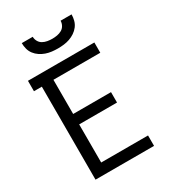

<svg xmlns="http://www.w3.org/2000/svg" viewBox="-226 -1068 1052 1182"><g transform="rotate(-30 300.0 -477.5)"><path d="M96 0V-661H40V-735H512V-662H179V-419H448V-345H179V-74H512V0ZM300 -815Q279 -815 257.5 -817.5Q236 -820 216 -827Q196 -834 178 -846Q160 -858 147 -875Q134 -892 128.5 -913Q123 -934 123 -955H201Q201 -938 209.5 -922.5Q218 -907 233 -898.5Q248 -890 265.5 -887Q283 -884 300 -884Q317 -884 334.5 -887Q352 -890 367 -898.5Q382 -907 390.5 -922.5Q399 -938 399 -955H477Q477 -934 471.5 -913Q466 -892 453 -875Q440 -858 422 -846Q404 -834 384 -827Q364 -820 342.5 -817.5Q321 -815 300 -815Z"/></g></svg>

Font: Nova Nerd Font
Style: Regular
Weight: 400
Designer: Belleve Invis
Foundry: Belleve Invis
Version: Version 24.1.4; ttfautohint (v1.8.4);Nerd Fonts 3.1.1